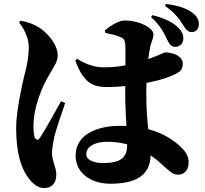

<svg xmlns="http://www.w3.org/2000/svg" viewBox="-20 -882 1040 975"><path d="M747 -795C796 -751 813 -714 828 -682C840 -658 849 -645 869 -644C890 -644 911 -657 911 -687C911 -705 905 -721 887 -740C860 -769 807 -793 753 -805ZM290 -368C262 -318 209 -221 184 -184C174 -168 163 -169 156 -185C152 -196 150 -220 150 -240C150 -338 191 -438 234 -509C256 -549 273 -569 273 -600C273 -661 213 -722 177 -743C149 -760 123 -770 84 -777L77 -767C98 -742 126 -694 126 -643C126 -592 117 -549 104 -500C89 -440 62 -311 62 -234C62 -112 84 -31 126 24C148 54 176 73 204 73C244 73 266 48 266 3C266 -31 244 -66 244 -105C244 -120 247 -141 255 -185C264 -221 292 -304 311 -359ZM626 -149C626 -85 599 -54 502 -54C461 -54 418 -67 418 -100C418 -139 467 -162 520 -162C555 -162 590 -159 626 -149ZM515 -715C538 -710 565 -705 588 -695C607 -687 617 -686 617 -633V-550C584 -544 548 -540 506 -540C472 -540 427 -549 372 -583L362 -575C409 -446 465 -440 531 -440C559 -440 587 -442 616 -445V-402C616 -349 619 -291 622 -242C611 -243 601 -243 590 -243C471 -243 364 -198 364 -92C364 1 448 51 539 51C675 51 742 6 745 -93C763 -81 781 -67 799 -50C840 -13 857 5 884 5C916 5 938 -18 938 -59C938 -84 927 -107 904 -130C870 -164 817 -204 733 -226C728 -272 723 -327 723 -400C723 -420 723 -441 724 -461C775 -471 817 -483 836 -491C889 -513 908 -520 908 -559C908 -596 862 -616 818 -616C814 -616 790 -602 733 -582C736 -607 739 -627 742 -640C748 -672 759 -682 759 -708C759 -739 691 -778 611 -778C582 -778 540 -750 512 -728ZM818 -852C872 -815 897 -776 911 -753C924 -731 936 -719 953 -719C978 -719 990 -738 990 -761C990 -776 982 -799 960 -815C928 -840 885 -854 823 -862Z"/></svg>

Font: Noto Serif TC Black
Style: Regular
Weight: 900
Version: Version 1.001;PS 1.001;hotconv 16.6.54;makeotf.lib2.5.65590